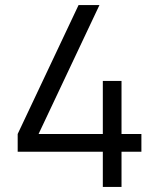

<svg xmlns="http://www.w3.org/2000/svg" viewBox="-20 -740 630 760"><path d="M387 -139.3H50V-209.7L291 -720H373.7L132.7 -209.7H387V-419.7H461V-209.7H539.7V-139.3H461V0H387Z"/></svg>

Font: Tap Sans
Style: Regular
Weight: 400
Designer: Tap Payments
Foundry: Tap Payments
Version: Version 1.001;Glyphs 3.1.2 (3151)